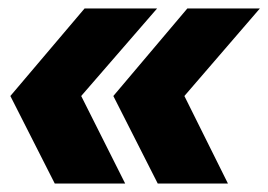

<svg xmlns="http://www.w3.org/2000/svg" viewBox="-20 -474 634 454"><path d="M353 -40 248 -247 423 -454H594.5L416 -247L519 -40ZM109.5 -40 4.5 -247 180 -454H351.5L172 -247L276 -40Z"/></svg>

Font: Anybody Condensed ExtraBold
Style: Italic
Weight: 800
Width: 3
Italic angle: -10°
Designer: Tyler Finck
Foundry: Etcetera Type Company
Version: Version 1.010; ttfautohint (v1.8.3) -l 8 -r 50 -G 200 -x 14 